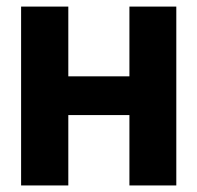

<svg xmlns="http://www.w3.org/2000/svg" viewBox="-20 -566 602 586"><path d="M44.4 -545.9H188.5V-333H375V-545.9H518.1V0H375V-214.8H188.5V0H44.4Z"/></svg>

Font: Inter Tight Stencil
Style: Bold
Weight: 700
Designer: Rasmus Andersson
Foundry: rsms
Version: Version 3.004;Glyphs 3.1.2 (3151)